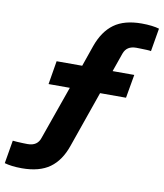

<svg xmlns="http://www.w3.org/2000/svg" viewBox="-139 -749 864 1013"><g transform="rotate(10 293.0 -243.0)"><path d="M47 188Q18 188 -5.5 185Q-29 182 -46 177L-25 53Q-17 54 -1.5 55Q14 56 30.5 56.5Q47 57 55 57Q82 57 98.5 45.5Q115 34 122 12L223 -274H109L130 -400H267L306 -512Q335 -594 390 -634Q445 -674 538 -674Q567 -674 591.5 -671Q616 -668 632 -663L611 -539Q604 -541 588 -541.5Q572 -542 556 -542.5Q540 -543 532 -543Q506 -543 489.5 -532.5Q473 -522 465 -500L430 -400H546L524 -274H385L280 26Q252 108 196.5 148Q141 188 47 188Z"/></g></svg>

Font: Gantari ExtraBold
Style: Italic
Weight: 800
Italic angle: -10°
Designer: Anugrah Pasau
Foundry: Lafontype
Version: Version 1.000